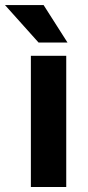

<svg xmlns="http://www.w3.org/2000/svg" viewBox="-59 -753 354 773"><path d="M207.7 0H65.3V-528.3H207.7ZM212.8 -581.7H96.3L-39 -732.7H116.5Z"/></svg>

Font: Heebo
Style: Regular
Weight: 400
Designer: Oded Ezer
Foundry: Ezer Type House
Version: Version 3.100